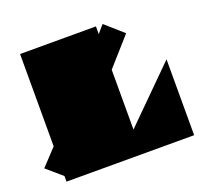

<svg xmlns="http://www.w3.org/2000/svg" viewBox="-125 -881 1111 1032"><g transform="rotate(-20 430.0 -365.0)"><path d="M87 -202V-730H521V-686L559 -730L661 -640L521 -482V-140L817 -434V0H87V-32L-1 -108Z"/></g></svg>

Font: El Pececito
Style: Regular
Weight: 400
Designer: deFharo
Foundry: deFharo
Version: El Pececito Version 1.000